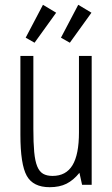

<svg xmlns="http://www.w3.org/2000/svg" viewBox="-20 -770 467 800"><path d="M119 -537H65V-209Q65 -85 91.5 -37.5Q118 10 187 10Q228 10 257 -4.5Q286 -19 311 -50L322 0H362V-537H309V-218Q309 -126 282 -81.5Q255 -37 199 -37Q175 -37 159.5 -46Q144 -55 135 -77Q126 -99 122.5 -137Q119 -175 119 -233ZM124 -592 214 -717 159 -750 87 -613ZM271 -592 361 -717 306 -750 234 -613Z"/></svg>

Font: Secuela Light
Style: Regular
Weight: 300
Designer: Fernando Haro
Foundry: deFharo
Version: Version 1.708